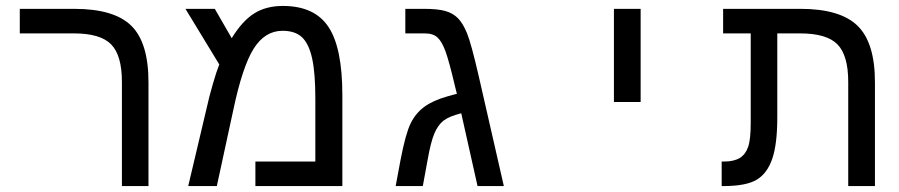

<svg xmlns="http://www.w3.org/2000/svg" viewBox="-20 -629 3040 649"><path d="M481.9 0H392.1V-352.1Q392.1 -441.9 355.7 -479Q319.3 -516.1 230 -516.1H46.9V-599.1H231Q365.7 -599.1 423.8 -542Q481.9 -484.9 481.9 -351.1Z M936 -608.9Q1043 -608.9 1090.1 -538.3Q1137.2 -467.8 1137.2 -308.1V0H843.3V-83H1045.9V-296.9Q1045.9 -381.3 1035.2 -430.9Q1024.4 -480.5 1001.2 -502.7Q978 -524.9 935.1 -524.9Q875.5 -524.9 837.4 -464.4Q799.3 -403.8 768.1 -254.9L712.9 0H616.2L678.2 -262.2Q686.5 -300.3 699.2 -344.2Q711.9 -388.2 721.2 -411.1L606.9 -599.1H706.1L763.2 -500Q799.3 -558.6 839.4 -583.7Q879.4 -608.9 936 -608.9Z M1413.1 -599.1Q1460.4 -599.1 1486.1 -591.6Q1511.7 -584 1528.3 -567.1Q1544.9 -550.3 1558.8 -516.1Q1572.8 -481.9 1598.1 -372.1L1683.1 0H1594.2L1539.1 -246.1Q1498 -235.8 1479.2 -221.2Q1460.4 -206.5 1448.2 -177.7Q1436 -148.9 1425.3 -87.9L1409.2 0H1317.4L1334 -88.9Q1351.1 -177.7 1368.2 -212.2Q1385.3 -246.6 1414.1 -267.8Q1442.9 -289.1 1492.2 -303.2L1524.4 -312L1518.1 -336.9Q1498 -422.4 1485.8 -455.6Q1473.6 -488.8 1458.7 -502.4Q1443.8 -516.1 1416 -516.1H1350.1V-599.1Z M2055.2 -599.1H2145.5V-284.2H2055.2Z M2517.6 -516.1H2424.3V-599.1H2685.5Q2820.3 -599.1 2878.9 -541.7Q2937.5 -484.4 2937.5 -351.1V0H2847.2V-352.1Q2847.2 -441.9 2810.8 -479Q2774.4 -516.1 2684.6 -516.1H2607.4V-231.9Q2607.4 -143.1 2590.8 -93.5Q2574.2 -43.9 2538.6 -22Q2502.9 0 2424.3 0H2419.4V-83H2427.2Q2460.9 -83 2480.5 -95Q2500 -106.9 2508.8 -132.3Q2517.6 -157.7 2517.6 -213.9Z"/></svg>

Font: Cousine
Style: Regular
Weight: 400
Monospace: yes
Designer: Steve Matteson
Foundry: Ascender Corporation
Version: Version 1.20